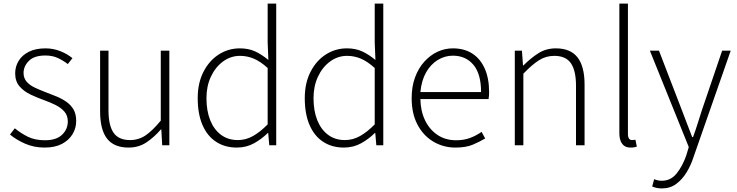

<svg xmlns="http://www.w3.org/2000/svg" viewBox="-20 -814 4128 1076"><path d="M230 13Q171 13 121.5 -8.5Q72 -30 36 -60L63 -95Q97 -67 136.5 -47.5Q176 -28 232 -28Q296 -28 328 -59Q360 -90 360 -133Q360 -167 340.5 -189Q321 -211 290.5 -226Q260 -241 229 -252Q190 -266 152.5 -283.5Q115 -301 90 -329.5Q65 -358 65 -403Q65 -441 84.5 -473Q104 -505 142 -524Q180 -543 235 -543Q278 -543 317.5 -527.5Q357 -512 386 -488L360 -455Q334 -475 304 -489Q274 -503 234 -503Q172 -503 142 -473Q112 -443 112 -405Q112 -376 129.5 -356Q147 -336 175 -323Q203 -310 234 -298Q266 -286 296.5 -273.5Q327 -261 352 -243.5Q377 -226 392 -200.5Q407 -175 407 -136Q407 -96 386.5 -62Q366 -28 327 -7.5Q288 13 230 13Z M701 13Q619 13 580 -37Q541 -87 541 -190V-530H588V-196Q588 -111 616.5 -70Q645 -29 709 -29Q757 -29 796 -55.5Q835 -82 881 -138V-530H929V0H889L884 -89H882Q842 -43 799 -15Q756 13 701 13Z M1307 13Q1241 13 1191.5 -19Q1142 -51 1115 -113Q1088 -175 1088 -264Q1088 -349 1120.5 -412Q1153 -475 1206.5 -509Q1260 -543 1324 -543Q1372 -543 1408.5 -526.5Q1445 -510 1484 -478L1480 -576V-794H1528V0H1489L1483 -69H1481Q1448 -36 1404.5 -11.5Q1361 13 1307 13ZM1313 -29Q1358 -29 1398.5 -52Q1439 -75 1480 -117V-433Q1439 -470 1402 -485.5Q1365 -501 1325 -501Q1273 -501 1230 -469.5Q1187 -438 1162 -384.5Q1137 -331 1137 -264Q1137 -193 1158 -140.5Q1179 -88 1218.5 -58.5Q1258 -29 1313 -29Z M1907 13Q1841 13 1791.5 -19Q1742 -51 1715 -113Q1688 -175 1688 -264Q1688 -349 1720.5 -412Q1753 -475 1806.5 -509Q1860 -543 1924 -543Q1972 -543 2008.5 -526.5Q2045 -510 2084 -478L2080 -576V-794H2128V0H2089L2083 -69H2081Q2048 -36 2004.5 -11.5Q1961 13 1907 13ZM1913 -29Q1958 -29 1998.5 -52Q2039 -75 2080 -117V-433Q2039 -470 2002 -485.5Q1965 -501 1925 -501Q1873 -501 1830 -469.5Q1787 -438 1762 -384.5Q1737 -331 1737 -264Q1737 -193 1758 -140.5Q1779 -88 1818.5 -58.5Q1858 -29 1913 -29Z M2532 13Q2465 13 2409 -20Q2353 -53 2320 -115Q2287 -177 2287 -264Q2287 -329 2306 -380.5Q2325 -432 2358 -468.5Q2391 -505 2432 -524Q2473 -543 2518 -543Q2581 -543 2626 -514.5Q2671 -486 2696 -431Q2721 -376 2721 -298Q2721 -289 2720.5 -279.5Q2720 -270 2718 -259H2336Q2337 -192 2362 -140Q2387 -88 2431.5 -58Q2476 -28 2536 -28Q2580 -28 2614.5 -41Q2649 -54 2679 -75L2699 -38Q2667 -19 2629 -3Q2591 13 2532 13ZM2336 -298H2676Q2676 -400 2633 -451Q2590 -502 2518 -502Q2473 -502 2433.5 -478Q2394 -454 2368 -408.5Q2342 -363 2336 -298Z M2865 0V-530H2905L2911 -447H2913Q2954 -488 2997 -515.5Q3040 -543 3095 -543Q3177 -543 3216.5 -492.5Q3256 -442 3256 -340V0H3208V-334Q3208 -418 3179.5 -459.5Q3151 -501 3086 -501Q3039 -501 3000 -476Q2961 -451 2913 -401V0Z M3514 13Q3493 13 3479.5 4Q3466 -5 3458.5 -23Q3451 -41 3451 -69V-794H3499V-63Q3499 -46 3505 -37.5Q3511 -29 3521 -29Q3525 -29 3529 -29.5Q3533 -30 3541 -31L3549 8Q3541 10 3534 11.5Q3527 13 3514 13Z M3689 242Q3674 242 3660 239Q3646 236 3635 231L3646 190Q3654 194 3665.5 196.5Q3677 199 3689 199Q3739 199 3772 158Q3805 117 3826 57L3840 10L3622 -530H3673L3802 -195Q3815 -161 3830 -121.5Q3845 -82 3859 -46H3864Q3877 -81 3889.5 -121Q3902 -161 3913 -195L4027 -530H4075L3866 68Q3852 112 3828 151.5Q3804 191 3770 216.5Q3736 242 3689 242Z"/></svg>

Font: Noto Sans KR ExtraLight
Style: Regular
Weight: 250
Designer: Ryoko NISHIZUKA  (kana, bopomofo & ideographs); Paul D. Hunt (Latin, Greek & Cyrillic); Sandoll Communications , Soo-you
Foundry: Adobe
Version: Version 2.004-H2;hotconv 1.0.118;makeotfexe 2.5.65603